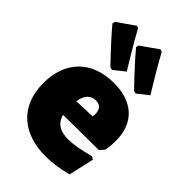

<svg xmlns="http://www.w3.org/2000/svg" viewBox="-231 -848 947 947"><g transform="rotate(45 242.5 -375.0)"><path d="M442 -196 463 -221C467 -244 469 -266 469 -286C469 -416 388 -483 261 -483C107 -483 14 -390 14 -236C14 -74 120 12 277 12C322 12 371 5 424 -9L454 -141L440 -151C377 -134 330 -126 297 -126C247 -126 207 -142 194 -194ZM304 -306 302 -292 192 -288C200 -335 222 -359 259 -359C289 -359 304 -341 304 -306ZM153 -758C188 -694 226 -630 265 -567L207 -521L192 -526C137 -583 88 -636 47 -685L50 -699L140 -762ZM318 -758C353 -694 391 -630 430 -567L372 -521L357 -526C302 -583 253 -636 212 -685L215 -699L305 -762Z"/></g></svg>

Font: Luna Sans Black
Style: Regular
Weight: 900
Designer: Juan Pablo del Peral
Foundry: Huerta Tipografica
Version: Version 2.001; ttfautohint (v1.5)